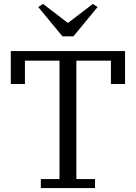

<svg xmlns="http://www.w3.org/2000/svg" viewBox="-20 -958 692 978"><path d="M188 -46H283V-649H107V-530H35V-698H617V-530H545V-649H369V-46H464V0H188ZM175 -922 199 -938 326 -841 453 -938 477 -922 354 -773H298Z"/></svg>

Font: IBM Plex Serif
Style: Regular
Weight: 400
Designer: Mike Abbink, Paul van der Laan, Pieter van Rosmalen
Foundry: Bold Monday
Version: Version 2.6